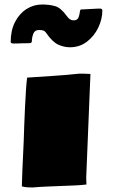

<svg xmlns="http://www.w3.org/2000/svg" viewBox="-20 -827 501 850"><path d="M124.5 2.9Q112.3 2.9 100.3 2.2Q88.4 1.5 76.7 -2Q76.7 -20.5 79.1 -74Q81.5 -127.4 85 -203.1Q85.9 -234.9 87.4 -274.2Q88.9 -313.5 90.8 -353.8Q92.8 -394 95 -428.2Q97.2 -462.4 100.1 -483.4Q156.2 -487.3 214.8 -491Q273.4 -494.6 331.5 -501H333.5Q356.9 -501 380.4 -499.5L361.8 -43.5V-40Q361.8 -32.7 362.1 -25.4Q362.3 -18.1 362.8 -10.3Q345.2 -7.8 316.2 -6.3Q287.1 -4.9 252.7 -3.7Q218.3 -2.4 184.6 -1Q150.9 0.5 125 2.9ZM289.6 -617.7Q263.2 -617.7 237.8 -629.4Q212.4 -641.1 185.5 -679.7Q179.2 -689.5 171.4 -691.9Q163.6 -694.3 153.3 -694.3Q133.8 -694.3 127.4 -677.5Q121.1 -660.6 121.1 -645Q121.1 -635.7 109.4 -635.7Q92.3 -635.7 83 -635.5Q73.7 -635.3 64.9 -634.8Q56.2 -634.3 39.6 -634.3Q35.2 -634.3 31.2 -636Q27.3 -637.7 27.3 -641.1Q27.3 -692.4 46.4 -729.5Q65.4 -766.6 97.2 -786.9Q128.9 -807.1 166.5 -807.1Q198.7 -807.1 224.1 -799.8Q249.5 -792.5 275.4 -756.3Q289.1 -736.8 305.2 -736.8Q322.3 -736.8 327.1 -748.8Q332 -760.7 333.3 -772.9Q334.5 -785.2 339.4 -785.2Q340.3 -785.2 352.3 -785.6Q364.3 -786.1 379.4 -787.1Q394.5 -788.1 407.2 -788.6Q419.9 -789.1 422.4 -789.1Q425.8 -789.1 429.4 -787.4Q433.1 -785.6 433.1 -781.2Q433.1 -742.2 415 -704.6Q397 -667 364.7 -642.3Q332.5 -617.7 289.6 -617.7Z"/></svg>

Font: Seymour One
Style: Regular
Weight: 400
Designer: Vernon Adams
Foundry: Vernon Adams
Version: Version 1.100; ttfautohint (v1.8.4.7-5d5b);gftools[0.9.33]